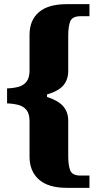

<svg xmlns="http://www.w3.org/2000/svg" viewBox="-20 -780 464 923"><path d="M301 123Q212 123 167 83Q122 43 122 -27V-196Q122 -233 107.5 -251Q93 -269 68.5 -275.5Q44 -282 14 -283V-355Q44 -356 68.5 -362.5Q93 -369 107.5 -387.5Q122 -406 122 -441V-612Q122 -683 167 -721.5Q212 -760 301 -760H410V-702H367Q328 -702 318 -678Q308 -654 308 -609V-439Q308 -397 284.5 -369.5Q261 -342 206 -326V-314Q259 -297 283.5 -269.5Q308 -242 308 -199V-29Q308 16 318 40Q328 64 367 64H410V123Z"/></svg>

Font: Noto Serif Hebrew SemiCondensed Black
Style: Regular
Weight: 900
Width: 4
Designer: Monotype Design Team
Foundry: Monotype Imaging Inc.
Version: Version 2.004; ttfautohint (v1.8.4.7-5d5b)